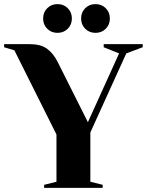

<svg xmlns="http://www.w3.org/2000/svg" viewBox="-20 -915 715 935"><path d="M255 -260 50 -670 0 -685V-700H125Q178 -700 208.5 -678Q239 -656 260 -615L408 -320L560 -655L485 -685V-700H675V-685L595 -655L420 -270V-30L480 -15V0H195V-15L255 -30ZM210 -775Q190 -795 190 -825Q190 -855 210 -875Q230 -895 260 -895Q290 -895 310 -875Q330 -855 330 -825Q330 -795 310 -775Q290 -755 260 -755Q230 -755 210 -775ZM395 -775Q375 -795 375 -825Q375 -855 395 -875Q415 -895 445 -895Q475 -895 495 -875Q515 -855 515 -825Q515 -795 495 -775Q475 -755 445 -755Q415 -755 395 -775Z"/></svg>

Font: Yeseva One
Style: Regular
Weight: 400
Designer: Jovanny Lemonad
Foundry: Jovanny Lemonad
Version: Version 2.000